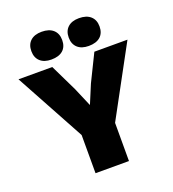

<svg xmlns="http://www.w3.org/2000/svg" viewBox="-154 -989 995 1106"><g transform="rotate(-20 343.5 -436.0)"><path d="M227 -872Q273 -872 298 -849.5Q323 -827 323 -787Q323 -746 298 -724Q273 -702 227 -702Q183 -702 158.5 -724.5Q134 -747 134 -787Q134 -827 158.5 -849.5Q183 -872 227 -872ZM456 -872Q502 -872 527 -849.5Q552 -827 552 -787Q552 -746 527 -724Q502 -702 456 -702Q412 -702 387.5 -724.5Q363 -747 363 -787Q363 -827 387.5 -849.5Q412 -872 456 -872ZM677 -660 446 -234V0H241V-234L9 -660H216L296 -495L345 -380L393 -495L474 -660Z"/></g></svg>

Font: Elaine Sans ExtraBold
Style: Regular
Weight: 800
Designer: Wei Huang
Foundry: Wei Huang
Version: Version 2.001;December 24, 2019;FontCreator 12.0.0.2547 64-b